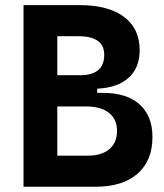

<svg xmlns="http://www.w3.org/2000/svg" viewBox="-20 -713 626 733"><path d="M69.8 0V-693.4H284.2Q393.6 -693.4 453.4 -648.7Q513.2 -604 513.2 -521.5Q513.2 -454.1 470.9 -416Q428.7 -377.9 351.1 -374.5V-358.4H373.5Q463.9 -358.4 512.9 -314.5Q562 -270.5 562 -190.4Q562 -99.6 505.1 -49.8Q448.2 0 343.8 0ZM198.7 -118.7H315.4Q368.2 -118.7 397.5 -143.6Q426.8 -168.5 426.8 -213.4Q426.8 -257.8 396 -282.2Q365.2 -306.6 308.6 -306.6H198.7ZM198.7 -425.8H286.1Q377.9 -425.8 377.9 -503.9Q377.9 -574.7 279.3 -574.7H198.7Z"/></svg>

Font: Cascadia Code PL
Style: Bold
Weight: 700
Monospace: yes
Designer: Aaron Bell
Foundry: Saja Typeworks
Version: Version 2404.023; ttfautohint (v1.8.4)